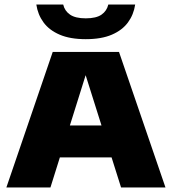

<svg xmlns="http://www.w3.org/2000/svg" viewBox="-20 -823 754 843"><path d="M8 0 211.5 -595H502.5L706.5 0H511.5L347 -521.5H365L201.5 0ZM192 -132 236 -272H477.5L521 -132ZM356.5 -651Q288 -651 242 -670.8Q196 -690.5 171 -724.8Q146 -759 139.5 -803H257.5Q264 -775 287.5 -758.8Q311 -742.5 356.5 -742.5Q402.5 -742.5 425.8 -758.8Q449 -775 455.5 -803H573.5Q567 -759 542 -724.8Q517 -690.5 471.2 -670.8Q425.5 -651 356.5 -651Z"/></svg>

Font: Encode Sans SC SemiExpanded ExtraBold
Style: Regular
Weight: 800
Width: 6
Designer: Multiple Designers
Foundry: Impallari Type
Version: Version 3.002